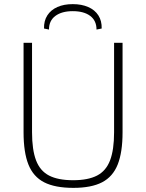

<svg xmlns="http://www.w3.org/2000/svg" viewBox="-20 -897 707 929"><path d="M573 -690V-257Q573 -160 549.5 -101Q526 -42 474 -15Q422 12 335 12Q246 12 193.5 -15Q141 -42 117.5 -101Q94 -160 94 -257V-690H135V-257Q135 -172 154.5 -121Q174 -70 217.5 -47.5Q261 -25 334 -25Q406 -25 449.5 -47.5Q493 -70 512.5 -121Q532 -172 532 -257V-690ZM217 -754 193 -759Q192 -796 209 -822.5Q226 -849 257.5 -863Q289 -877 332 -877Q375 -877 407 -863Q439 -849 456 -822.5Q473 -796 472 -759L447 -754Q447 -797 416.5 -820Q386 -843 332 -843Q279 -843 248 -820Q217 -797 217 -754Z"/></svg>

Font: Exo 2 ExtraLight
Style: Regular
Weight: 250
Designer: Natanael Gama
Foundry: Natanael Gama
Version: Version 2.010